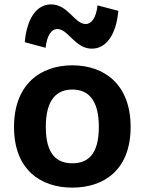

<svg xmlns="http://www.w3.org/2000/svg" viewBox="-20 -844 660 876"><path d="M576 -264.5C576 -460 455 -546 310 -546C165.5 -546 44 -460 44 -264.5C44 -69.5 165.5 12 310 12C455 12 576 -69.5 576 -264.5ZM431 -265C431 -138 379.5 -99 310 -99C240.5 -99 189 -138 189 -265C189 -392 240.5 -435.5 310 -435.5C379.5 -435.5 431 -392 431 -265ZM213 -824C147.5 -824 102.5 -760.5 93 -651.5L188 -626C194.5 -682.5 214 -711.5 242 -711.5C291.5 -711.5 322 -622 399 -622C464.5 -622 510 -685 520 -794.5L425 -819.5C418.5 -763 398.5 -734.5 370.5 -734.5C320.5 -734.5 290.5 -824 213 -824Z"/></svg>

Font: Monaspace Neon
Style: Bold
Weight: 700
Designer: Riley Cran & the Lettermatic Team
Foundry: Lettermatic
Version: Version 1.200 (Monaspace Neon)